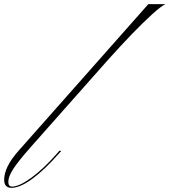

<svg xmlns="http://www.w3.org/2000/svg" viewBox="-89 -894 815 923"><path d="M-34 9Q-69 9 -69 -30Q-69 -91 0 -169L624 -874H706Q685 -864 642.5 -825.5Q600 -787 545 -730Q490 -673 430 -606L57 -185Q-2 -118 -25.5 -81.5Q-49 -45 -49 -20Q-49 3 -31 3Q3 3 61.5 -39.5Q120 -82 185 -156L196 -169H206L197 -159Q126 -78 66.5 -34.5Q7 9 -34 9Z"/></svg>

Font: Ballet 16pt
Style: Regular
Weight: 400
Designer: Maximiliano R. Sproviero
Foundry: Omnibus-Type
Version: Version 1.100; ttfautohint (v1.8.3)